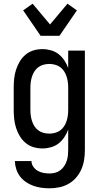

<svg xmlns="http://www.w3.org/2000/svg" viewBox="-20 -793 540 1036"><path d="M248 223Q225 223 203 220Q181 217 160 209.5Q139 202 120.5 189.5Q102 177 88.5 159.5Q75 142 68 120.5Q61 99 60 76H150Q150 93 160 107Q170 121 184 129Q198 137 214.5 140Q231 143 248 143Q263 143 278 139Q293 135 305.5 125.5Q318 116 326.5 103Q335 90 340 75.5Q345 61 346.5 45.5Q348 30 348 15V-94Q340 -72 327 -52.5Q314 -33 296 -19Q278 -5 255 1.5Q232 8 209 8Q184 8 160.5 1Q137 -6 118 -22Q99 -38 86.5 -59Q74 -80 66.5 -103.5Q59 -127 56.5 -151.5Q54 -176 54 -200V-320Q54 -344 56.5 -368.5Q59 -393 66.5 -416.5Q74 -440 86.5 -461Q99 -482 118 -498Q137 -514 160.5 -521Q184 -528 209 -528Q232 -528 255 -521.5Q278 -515 296 -501Q314 -487 327 -467.5Q340 -448 348 -426V-520H438V15Q438 42 434 68.5Q430 95 419.5 119.5Q409 144 391.5 164.5Q374 185 350.5 198.5Q327 212 300.5 217.5Q274 223 248 223ZM246 -72Q261 -72 276.5 -76Q292 -80 304.5 -89Q317 -98 325.5 -111Q334 -124 339 -139Q344 -154 346 -169.5Q348 -185 348 -200V-320Q348 -335 346 -350.5Q344 -366 339 -381Q334 -396 325.5 -409Q317 -422 304.5 -431Q292 -440 276.5 -444Q261 -448 246 -448Q231 -448 215.5 -444Q200 -440 187.5 -431Q175 -422 166.5 -409Q158 -396 153 -381Q148 -366 146 -350.5Q144 -335 144 -320V-200Q144 -185 146 -169.5Q148 -154 153 -139Q158 -124 166.5 -111Q175 -98 187.5 -89Q200 -80 215.5 -76Q231 -72 246 -72ZM199 -600 105 -737 156 -773 250 -661 344 -773 395 -737 301 -600Z"/></svg>

Font: Iosevka Medium
Style: Regular
Weight: 500
Monospace: yes
Designer: Belleve Invis
Foundry: Belleve Invis
Version: Version 32.5.0; ttfautohint (v1.8.4)